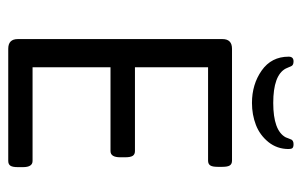

<svg xmlns="http://www.w3.org/2000/svg" viewBox="-150 -564 715 454"><g transform="rotate(90 207.0 -337.5)"><path d="M223.9 -576.3Q179.9 -576.3 147.2 -599.3Q114.5 -622.3 114.5 -663.1Q114.5 -674.6 125.6 -674.6Q130.4 -674.6 133 -673.2Q135.6 -671.8 136.5 -670Q137.5 -668.3 139.3 -663.7Q141.1 -659.1 142.7 -656Q158.5 -626.6 223.9 -626.6Q289.3 -626.6 305.2 -656Q306.4 -658.7 308.2 -663.7Q309.9 -668.6 310.9 -670.2Q311.9 -671.8 314.5 -673.2Q317.1 -674.6 321.4 -674.6Q328.2 -674.6 330.6 -672Q332.9 -669.4 332.9 -663.1Q332.9 -635.8 316.5 -615.3Q300 -594.9 275.9 -585.6Q251.7 -576.3 223.9 -576.3ZM95.9 0Q72.9 0 72.9 -22.6V-506.5Q72.9 -529.1 95.9 -529.1H360.3Q368.2 -529.1 371.6 -524Q375 -518.8 375 -506.5V-495Q375 -482.8 371.6 -477.6Q368.2 -472.5 360.3 -472.5H139.5V-299.6H337.7Q345.6 -299.6 349 -294.3Q352.4 -288.9 352.4 -276.7V-264.8Q352.4 -241.8 337.7 -241.8H139.5V-57.5H361.1Q375.7 -57.5 375.7 -34.9V-22.6Q375.7 -10.3 372.4 -5.2Q369 0 361.1 0Z"/></g></svg>

Font: Jaldi
Style: Regular
Weight: 400
Designer: Pablo Cosgaya and Nicolas Silva
Foundry: Omnibus-Type
Version: Version 1.001;PS 001.001;hotconv 1.0.70;makeotf.lib2.5.58329